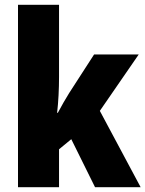

<svg xmlns="http://www.w3.org/2000/svg" viewBox="-20 -780 606 800"><path d="M226 -459Q226 -422 224 -383.5Q222 -345 218 -310H221Q232 -331 245 -353.5Q258 -376 268 -392L372 -553H558L396 -318L566 0H376L277 -200L226 -158V0H55V-760H226Z"/></svg>

Font: Noto Sans Myanmar Condensed Black
Style: Regular
Weight: 900
Width: 3
Designer: Monotype Design Team
Foundry: Monotype Imaging Inc.
Version: Version 2.107; ttfautohint (v1.8.4.7-5d5b)